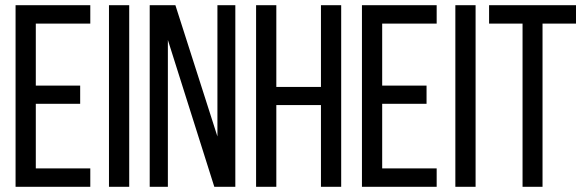

<svg xmlns="http://www.w3.org/2000/svg" viewBox="-20 -720 2253 740"><path d="M118 -390V-629H328V-700H40V0H328V-71H118V-320H289V-390Z M400 -700V0H478V-700Z M627 -566 806 0H887V-700H818V-194L656 -700H557V0H627Z M1217 -315V0H1295V-700H1217V-385H1045V-700H967V0H1045V-315Z M1453 -390V-629H1663V-700H1375V0H1663V-71H1453V-320H1624V-390Z M1735 -700V0H1813V-700Z M2071 0V-629H2200V-700H1865V-629H1994V0Z"/></svg>

Font: VL Bebas Neue Regular
Style: Regular
Weight: 400
Designer: Ryoichi Tsunekawa
Foundry: Ryoichi Tsunekawa
Version: Version 001.003